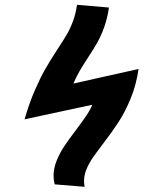

<svg xmlns="http://www.w3.org/2000/svg" viewBox="-20 -752 640 778"><path d="M197 -39.5Q197 -70 209.5 -100.8Q222 -131.5 239.8 -158.5Q257.5 -185.5 287 -224Q314 -260 329.2 -282.5Q344.5 -305 354 -327.5L79.5 -268.5Q99 -335.5 121.5 -387Q144 -438.5 164 -473.2Q184 -508 213 -552.5Q237 -588.5 251 -612.8Q265 -637 276 -666.8Q287 -696.5 292 -732.5L421.5 -721.5Q415 -677.5 402.2 -642Q389.5 -606.5 374.5 -580Q359.5 -553.5 335.5 -517Q315.5 -486.5 302 -463.2Q288.5 -440 277.5 -413.5L541.5 -472.5Q532 -407.5 509.5 -353Q487 -298.5 461.2 -258.8Q435.5 -219 397.5 -169.5Q370.5 -134 355.2 -111.8Q340 -89.5 330.2 -65.8Q320.5 -42 320.5 -18Q320.5 -7.5 323 5L201.5 -5Q197 -22.5 197 -39.5Z"/></svg>

Font: JuliaMono Black
Style: Italic
Weight: 900
Italic angle: -9°
Monospace: yes
Designer: cormullion
Foundry: corm
Version: Version 0.057; ttfautohint (v1.8.4)